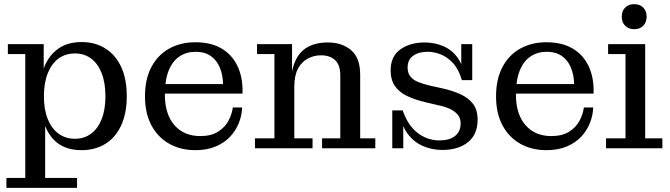

<svg xmlns="http://www.w3.org/2000/svg" viewBox="-20 -716 3235 927"><path d="M374 9Q305 9 261 -23Q217 -55 196 -113.5Q175 -172 175 -251L170 -252Q170 -331 192.5 -389.5Q215 -448 260.5 -480.5Q306 -513 374 -513Q439 -513 488 -482.5Q537 -452 564.5 -394Q592 -336 592 -251Q592 -168 564.5 -109.5Q537 -51 488 -21Q439 9 374 9ZM342 -46Q386 -46 419 -70Q452 -94 470.5 -140Q489 -186 489 -251Q489 -317 470.5 -363.5Q452 -410 419 -434Q386 -458 342 -458Q297 -458 263.5 -434Q230 -410 211 -363.5Q192 -317 192 -251Q192 -186 211 -140Q230 -94 263.5 -70Q297 -46 342 -46ZM11 191V143H102V-455H18V-503H191V-329L182 -254L198 -158V143H352V191Z M923 9Q852 9 797 -22Q742 -53 711 -111Q680 -169 680 -251Q680 -334 711 -392.5Q742 -451 797 -481.5Q852 -512 923 -512L925 -466Q880 -466 846.5 -443.5Q813 -421 794.5 -375.5Q776 -330 776 -259Q776 -165 822 -112Q868 -59 947 -59Q999 -59 1032.5 -80Q1066 -101 1083 -133Q1100 -165 1104 -197H1149Q1148 -160 1133.5 -123Q1119 -86 1091.5 -56.5Q1064 -27 1022 -9Q980 9 923 9ZM731 -264V-310H1057L1151 -279V-264ZM1057 -310Q1056 -355 1041 -390.5Q1026 -426 997 -446Q968 -466 925 -466L923 -512Q998 -512 1048.5 -482.5Q1099 -453 1125 -400.5Q1151 -348 1151 -279Z M1535 0V-48H1623V-352Q1623 -402 1598 -425.5Q1573 -449 1529 -449Q1496 -449 1466.5 -433.5Q1437 -418 1419 -385Q1401 -352 1401 -298H1384Q1384 -370 1404 -417.5Q1424 -465 1464 -488Q1504 -511 1563 -511Q1631 -511 1675 -474Q1719 -437 1719 -355V-48H1792V0ZM1211 0V-48H1305V-455H1221V-503H1390V-347L1401 -349V-48H1489V0Z M2116 8Q2064 8 2019.5 -12Q1975 -32 1945.5 -74Q1916 -116 1908 -183H1924Q1943 -129 1971.5 -97.5Q2000 -66 2033.5 -52Q2067 -38 2100 -38Q2150 -38 2177 -59.5Q2204 -81 2204 -120Q2204 -146 2189.5 -163Q2175 -180 2150.5 -191Q2126 -202 2096 -208L2036 -222Q1984 -234 1945.5 -252.5Q1907 -271 1886.5 -301Q1866 -331 1866 -376Q1866 -444 1913 -477.5Q1960 -511 2030 -511Q2078 -511 2120.5 -493Q2163 -475 2191 -435Q2219 -395 2225 -329H2210Q2195 -381 2167.5 -411Q2140 -441 2107.5 -453.5Q2075 -466 2045 -466Q2002 -466 1975 -447Q1948 -428 1948 -390Q1948 -363 1962 -346Q1976 -329 2000.5 -319.5Q2025 -310 2054 -303L2113 -290Q2163 -279 2202 -261.5Q2241 -244 2263.5 -215Q2286 -186 2286 -138Q2286 -67 2239.5 -29.5Q2193 8 2116 8ZM1874 0V-183H1908L1927 -153V0ZM2225 -329 2207 -359V-503H2260V-329Z M2618 9Q2547 9 2492 -22Q2437 -53 2406 -111Q2375 -169 2375 -251Q2375 -334 2406 -392.5Q2437 -451 2492 -481.5Q2547 -512 2618 -512L2620 -466Q2575 -466 2541.5 -443.5Q2508 -421 2489.5 -375.5Q2471 -330 2471 -259Q2471 -165 2517 -112Q2563 -59 2642 -59Q2694 -59 2727.5 -80Q2761 -101 2778 -133Q2795 -165 2799 -197H2844Q2843 -160 2828.5 -123Q2814 -86 2786.5 -56.5Q2759 -27 2717 -9Q2675 9 2618 9ZM2426 -264V-310H2752L2846 -279V-264ZM2752 -310Q2751 -355 2736 -390.5Q2721 -426 2692 -446Q2663 -466 2620 -466L2618 -512Q2693 -512 2743.5 -482.5Q2794 -453 2820 -400.5Q2846 -348 2846 -279Z M2906 0V-48H3000V-455H2916V-503H3095V-48H3178V0ZM3042 -575Q3015 -575 2998.5 -591.5Q2982 -608 2982 -635.7Q2982 -663.4 2998.5 -679.7Q3015.1 -696 3042 -696Q3069 -696 3085.5 -679.7Q3102 -663.4 3102 -635.7Q3102 -608 3085.5 -591.5Q3068.9 -575 3042 -575Z"/></svg>

Font: Montagu Slab
Style: Bold
Weight: 700
Designer: Florian Karsten
Foundry: Florian Karsten
Version: Version 1.000